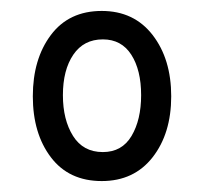

<svg xmlns="http://www.w3.org/2000/svg" viewBox="-20 -756 374 351"><path d="M166 -425Q106 -425 73 -468.5Q40 -512 40 -580Q40 -648 73 -692Q106 -736 166 -736Q225 -736 259 -692Q293 -648 293 -580Q293 -512 259 -468.5Q225 -425 166 -425ZM168 -478Q203 -478 220.5 -507.5Q238 -537 238 -582Q238 -628 220 -656Q202 -684 168 -684Q133 -684 114 -656Q95 -628 95 -582Q95 -537 113.5 -507.5Q132 -478 168 -478Z"/></svg>

Font: Noto Serif Sinhala ExtraCondensed Black
Style: Regular
Weight: 900
Width: 2
Designer: Jelle Bosma - Monotype Design Team
Foundry: Monotype Imaging Inc.
Version: Version 2.007; ttfautohint (v1.8.4.7-5d5b)